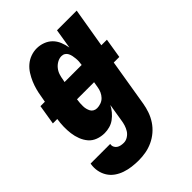

<svg xmlns="http://www.w3.org/2000/svg" viewBox="-234 -629 952 952"><g transform="rotate(-45 242.0 -152.5)"><path d="M167 223Q143 223 119.5 220Q96 217 74 209.5Q52 202 33.5 189Q15 176 3 157Q-9 138 -13.5 115Q-18 92 -14 68L-13 65H124V66Q122 76 126 85Q130 94 138 99.5Q146 105 156 107Q166 109 176 109Q191 109 205 100Q219 91 227 78Q235 65 239.5 50.5Q244 36 246 21L261 -71Q253 -55 240.5 -40Q228 -25 212.5 -13.5Q197 -2 178.5 3Q160 8 143 8Q118 8 95.5 -0.5Q73 -9 58.5 -26Q44 -43 35.5 -65Q27 -87 24 -110.5Q21 -134 21.5 -158.5Q22 -183 26 -208H-5L12 -312H43L49 -345Q52 -365 57.5 -385.5Q63 -406 71.5 -426Q80 -446 92 -465Q104 -484 121 -498.5Q138 -513 159 -520.5Q180 -528 201 -528Q224 -528 245.5 -520Q267 -512 282.5 -496.5Q298 -481 306.5 -460Q315 -439 319 -416L336 -520H474L439 -312H478L461 -208H422L381 40Q377 64 368.5 88.5Q360 113 345.5 135Q331 157 310.5 174.5Q290 192 266 203Q242 214 217 218.5Q192 223 167 223ZM181 -312H301Q303 -323 303.5 -333.5Q304 -344 303 -354.5Q302 -365 300 -375Q298 -385 293.5 -394Q289 -403 280.5 -408.5Q272 -414 261 -414Q246 -414 231.5 -406Q217 -398 206.5 -385Q196 -372 191 -356.5Q186 -341 184 -326ZM204 -106Q217 -106 231 -111Q245 -116 255 -126.5Q265 -137 271 -150.5Q277 -164 279 -178L284 -208H164V-206Q162 -195 161.5 -184.5Q161 -174 161 -163.5Q161 -153 163.5 -143Q166 -133 170.5 -124.5Q175 -116 184 -111Q193 -106 204 -106Z"/></g></svg>

Font: Iosevka Heavy
Style: Italic
Weight: 900
Italic angle: -9°
Monospace: yes
Designer: Belleve Invis
Foundry: Belleve Invis
Version: Version 32.5.0; ttfautohint (v1.8.4)